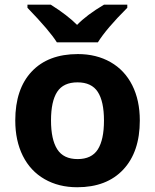

<svg xmlns="http://www.w3.org/2000/svg" viewBox="-20 -786 659 816"><path d="M574.2 -273.9Q574.2 -140.6 503.9 -65.4Q433.6 9.8 308.1 9.8Q229.5 9.8 169.4 -24.7Q109.4 -59.1 77.1 -123.5Q44.9 -188 44.9 -273.9Q44.9 -407.7 114.7 -481.9Q184.6 -556.2 311 -556.2Q389.6 -556.2 449.7 -522Q509.8 -487.8 542 -423.8Q574.2 -359.9 574.2 -273.9ZM223.1 -395.8Q196.8 -355.5 196.8 -274.2Q196.8 -192.9 223.4 -151.4Q250 -109.9 309.8 -109.9Q369.6 -109.9 395.8 -151.1Q421.9 -192.4 421.9 -273.7Q421.9 -355 395.5 -395.5Q369.1 -436 309.3 -436Q249.5 -436 223.1 -395.8ZM96.7 -766.1H195.8Q267.6 -720.7 307.6 -680.2Q348.6 -722.7 421.9 -766.1H521V-752.9Q431.6 -663.6 396 -606H221.7Q191.4 -654.8 96.7 -752.9Z"/></svg>

Font: NotoSans-Bold
Style: Bold
Weight: 700
Designer: Monotype Design team
Foundry: Monotype Imaging Inc.
Version: Version 1.04